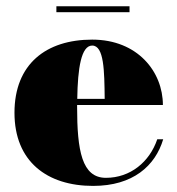

<svg xmlns="http://www.w3.org/2000/svg" viewBox="-20 -600 582 630"><path d="M165 -579.5V-560H405V-579.5ZM515.5 -143H496C471 -69 408 -16.5 327.5 -16.5C248.5 -16.5 233 -106 233 -250C233 -252 233 -253.5 233 -255.5H514.5C514.5 -364.5 431.5 -470 282.5 -470C131.5 -470 27.5 -390 27.5 -230C27.5 -70 134.5 10 285.5 10C416.5 10 489.5 -56 515.5 -143ZM282.5 -450.5C321.5 -450.5 322.5 -368 323.5 -275.5H233.5C235 -376.5 246.5 -450.5 282.5 -450.5Z"/></svg>

Font: Bodoni* 11pt Fatface
Style: Regular
Weight: 900
Version: Version 2.3